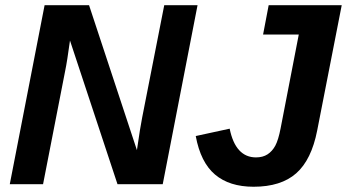

<svg xmlns="http://www.w3.org/2000/svg" viewBox="-20 -708 1333 738"><path d="M230.5 -435.5 145.5 0H17.6L151.4 -688H322.3L506.3 -130.9Q513.7 -181.2 517.8 -207.3Q522 -233.4 526.4 -255.9L611.3 -688H739.3L605.5 0H431.6L249 -552.2Q243.7 -512.7 239 -483.4Q234.4 -454.1 230.5 -435.5ZM954.6 9.8Q861.8 9.8 806.4 -37.1Q751 -84 732.4 -185.1L862.8 -213.4Q874 -158.2 899.4 -130.6Q924.8 -103 963.9 -103Q990.2 -103 1008.3 -114.7Q1026.4 -126.5 1038.1 -147.9Q1049.8 -169.4 1058.6 -214.8L1128.4 -575.2H991.2L1012.7 -688H1293.5L1199.2 -206.5Q1177.2 -93.8 1118.7 -42Q1060.1 9.8 954.6 9.8Z"/></svg>

Font: Arimo
Style: Italic
Weight: 400
Italic angle: -12°
Designer: Steve Matteson
Foundry: Monotype Imaging Inc.
Version: Version 1.33